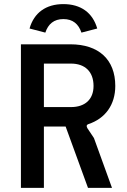

<svg xmlns="http://www.w3.org/2000/svg" viewBox="-20 -916 618 936"><path d="M82 0H194V-299H300L409 0H526L438 -243L406 -291C400 -301 402 -308 411 -311C493 -338 542 -405 542 -497C542 -626 461 -700 323 -700H82ZM326 -394H194V-606H326C394 -606 436 -567 436 -497C436 -431 394 -394 326 -394ZM289 -896C204 -896 146 -854 124 -777L201 -757C215 -799 243 -823 289 -823C335 -823 363 -799 377 -757L454 -777C432 -854 374 -896 289 -896Z"/></svg>

Font: Finlandica Medium
Style: Regular
Weight: 500
Designer: Niklas Ekholm, Juho Hiilivirta, Jaakko Suomalainen
Foundry: Helsinki Type Studio
Version: Version 2.000;Glyphs 3.2 (3202)